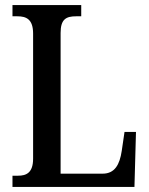

<svg xmlns="http://www.w3.org/2000/svg" viewBox="-20 -734 585 754"><path d="M29 0H508L514 -216H469L458 -141C450 -88 431 -52 383 -52H218V-605C218 -659 240 -670 279 -670H299V-714H29V-670H48C83 -670 110 -659 110 -602V-111C110 -55 83 -44 51 -44H29Z"/></svg>

Font: Noto Serif Hebrew Condensed Medium
Style: Regular
Weight: 500
Width: 3
Designer: Monotype Design Team
Foundry: Monotype Imaging Inc.
Version: Version 2.004